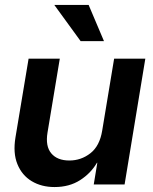

<svg xmlns="http://www.w3.org/2000/svg" viewBox="-20 -756 627 787"><path d="M398.9 -220.7 447.8 -515.6H575.7L490.7 0H364.3L378.9 -88.9H377.4Q352.5 -45.9 308.3 -17.6Q264.2 10.7 203.6 10.7Q149.9 10.7 109.9 -13.4Q69.8 -37.6 51.3 -83.3Q32.7 -128.9 43.5 -193.4L97.2 -515.6H225.1L174.8 -212.9Q165.5 -156.7 190.2 -127.4Q214.8 -98.1 264.2 -98.1Q312.5 -98.1 350.6 -127.9Q388.7 -157.7 398.9 -220.7ZM310.5 -587.4 202.6 -735.8H343.3L406.2 -587.4Z"/></svg>

Font: Inter Display Semi Bold
Style: Italic
Weight: 600
Italic angle: -9.39999°
Designer: Rasmus Andersson
Foundry: rsms
Version: Version 4.000;git-4fc901f